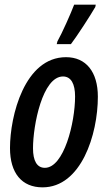

<svg xmlns="http://www.w3.org/2000/svg" viewBox="-20 -796 465 826"><path d="M224 -606H285C311 -640 370 -731 390 -766L392 -776H299C286 -741 247 -653 227 -618ZM163 10C329 10 401 -217 401 -380C401 -487 350 -550 264 -550C86 -550 23 -298 23 -159C23 -51 74 10 163 10ZM173 -74C139 -74 122 -104 122 -158C122 -258 163 -467 251 -467C286 -467 303 -435 303 -381C303 -268 255 -74 173 -74Z"/></svg>

Font: Noto Sans UI Condensed Medium
Style: Italic
Weight: 500
Width: 3
Italic angle: -12°
Designer: Monotype Design Team
Foundry: Monotype Imaging Inc.
Version: Version 1.901